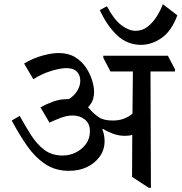

<svg xmlns="http://www.w3.org/2000/svg" viewBox="-20 -886 866 916"><path d="M309 -71Q244 -71 195.5 -103.5Q147 -136 109 -190.5Q71 -245 36 -311L74 -333Q100 -286 127.5 -242.5Q155 -199 191 -171.5Q227 -144 279 -144Q312 -144 341.5 -158.5Q371 -173 390 -199Q409 -225 409 -260Q409 -297 384.5 -316Q360 -335 327 -335Q299 -335 269 -323.5Q239 -312 216 -301L173 -374Q200 -389 232.5 -401Q265 -413 299 -413Q304 -413 308 -413Q335 -430 349 -453.5Q363 -477 363 -501Q363 -527 347 -544Q331 -561 296 -561Q268 -561 224 -547.5Q180 -534 139 -508L95 -583Q139 -609 183.5 -621Q228 -633 260 -633Q306 -633 338 -613.5Q370 -594 390 -564Q410 -534 419.5 -502.5Q429 -471 429 -447Q429 -431 424 -413Q419 -395 400 -374Q406 -369 413 -360Q430 -341 452.5 -326Q475 -311 519 -311Q574 -311 612 -344L614 -545H507L473 -610V-620H781L815 -555V-545H698L700 10H690L610 -42L611 -243Q603 -240 594 -239Q585 -238 575 -238Q547 -238 519.5 -248Q492 -258 472 -271L468 -269Q474 -255 476.5 -240.5Q479 -226 479 -213Q479 -172 456.5 -140Q434 -108 396 -89.5Q358 -71 309 -71ZM456 -838 490 -856Q524 -792 559.5 -765.5Q595 -739 627 -739Q660 -739 685.5 -759.5Q711 -780 729 -809.5Q747 -839 757 -866L826 -813Q798 -737 750.5 -704.5Q703 -672 653 -672Q587 -672 538.5 -718Q490 -764 456 -838Z"/></svg>

Font: Tiro Devanagari Hindi
Style: Regular
Weight: 400
Designer: Devanagari: John Hudson & Fiona Ross. Latin: John Hudson.
Foundry: Tiro Typeworks Ltd.
Version: Version 1.52